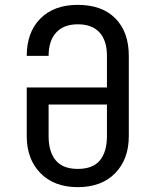

<svg xmlns="http://www.w3.org/2000/svg" viewBox="-20 -760 640 790"><path d="M300 10Q203 10 146.5 -47.5Q90 -105 90 -200V-400H420V-531Q420 -593 389.5 -626.5Q359 -660 300 -660Q242 -660 211 -626Q180 -592 180 -530H90Q90 -627 146 -683.5Q202 -740 300 -740Q400 -740 455 -684Q510 -628 510 -530V-200Q510 -105 454 -47.5Q398 10 300 10ZM300 -65Q362 -65 391 -100Q420 -135 420 -200V-330H180V-200Q180 -135 209.5 -100Q239 -65 300 -65Z"/></svg>

Font: NKDuy Mono
Style: Regular
Weight: 400
Monospace: yes
Designer: NKDuy
Foundry: NKDuy
Version: Version 2.251; ttfautohint (v1.8.4.7-5d5b)